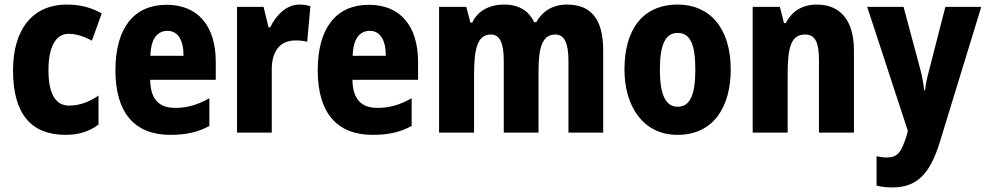

<svg xmlns="http://www.w3.org/2000/svg" viewBox="-20 -580 4315 840"><path d="M267 10C324 10 372 -5 411 -35V-162C370 -133 326 -118 282 -118C224 -118 192 -168 192 -273C192 -377 225 -432 280 -432C314 -432 347 -421 382 -402L425 -521C382 -546 333 -560 273 -560C119 -560 37 -447 37 -272C37 -78 119 10 267 10Z M709 -559C567 -559 485 -459 485 -272C485 -89 567 10 725 10C795 10 847 -2 896 -29V-150C843 -121 800 -108 746 -108C673 -108 638 -149 637 -231H924V-309C924 -468 845 -559 709 -559ZM713 -445C758 -445 783 -405 783 -336H638C640 -413 670 -445 713 -445Z M1289 -560C1232 -560 1186 -511 1162 -460H1155L1133 -550H1017V0H1169V-277C1169 -363 1211 -403 1272 -403C1295 -403 1311 -401 1324 -397L1338 -553C1321 -558 1304 -560 1289 -560Z M1594 -559C1452 -559 1370 -459 1370 -272C1370 -89 1452 10 1610 10C1680 10 1732 -2 1781 -29V-150C1728 -121 1685 -108 1631 -108C1558 -108 1523 -149 1522 -231H1809V-309C1809 -468 1730 -559 1594 -559ZM1598 -445C1643 -445 1668 -405 1668 -336H1523C1525 -413 1555 -445 1598 -445Z M2461 -560C2399 -560 2354 -532 2326 -483H2317C2296 -528 2255 -560 2186 -560C2119 -560 2069 -531 2046 -481H2038L2020 -550H1901V0H2054V-253C2054 -371 2070 -429 2128 -429C2166 -429 2184 -393 2184 -314V0H2336V-269C2336 -376 2354 -429 2410 -429C2448 -429 2467 -393 2467 -314V0H2619V-359C2619 -496 2566 -560 2461 -560Z M3177 -276C3177 -458 3084 -560 2946 -560C2787 -560 2712 -445 2712 -276C2712 -116 2793 10 2944 10C3106 10 3177 -118 3177 -276ZM2867 -275C2867 -383 2890 -436 2945 -436C3001 -436 3022 -383 3022 -276C3022 -169 3001 -113 2945 -113C2890 -113 2867 -170 2867 -275Z M3554 -560C3491 -560 3445 -532 3418 -479H3410L3392 -550H3273V0H3426V-256C3426 -379 3443 -429 3503 -429C3549 -429 3563 -390 3563 -315V0H3716V-360C3716 -492 3655 -560 3554 -560Z M3774 -550 3952 -7 3946 15C3923 86 3907 109 3860 109C3845 109 3828 107 3815 103V232C3835 237 3857 240 3884 240C3991 240 4048 182 4091 44L4273 -550H4116L4046 -277C4036 -241 4030 -211 4027 -185H4023C4021 -212 4014 -247 4006 -278L3933 -550Z"/></svg>

Font: Noto Sans Khmer Condensed ExtraBold
Style: Regular
Weight: 800
Width: 3
Designer: Danh Hong and the Monotype Design Team
Foundry: Monotype Imaging Inc.
Version: Version 2.004